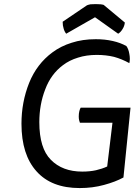

<svg xmlns="http://www.w3.org/2000/svg" viewBox="-20 -913 693 956"><path d="M594.7 -29.3Q603.5 -116.2 629.9 -377Q568.4 -377 381.8 -377Q377.9 -371.1 375 -359.4Q372.1 -347.7 372.1 -333Q372.1 -322.3 374 -314.5Q376 -305.7 377.9 -301.8Q431.6 -301.8 540 -301.8Q533.2 -247.1 513.7 -84Q488.3 -72.3 458 -65.4Q427.7 -58.6 389.6 -58.6Q291 -58.6 233.4 -117.2Q175.8 -174.8 175.8 -304.7Q175.8 -392.6 205.1 -467.8Q233.4 -543.9 293.9 -588.9Q326.2 -613.3 368.2 -626Q410.2 -639.6 461.9 -639.6Q507.8 -639.6 547.9 -629.9Q586.9 -619.1 624 -598.6Q628.9 -619.1 624 -644.5Q620.1 -668.9 609.4 -683.6Q580.1 -700.2 541 -709Q502 -717.8 457 -717.8Q390.6 -717.8 336.9 -700.2Q283.2 -683.6 241.2 -652.3Q163.1 -594.7 125 -500Q86.9 -404.3 86.9 -296.9Q86.9 -142.6 162.1 -59.6Q236.3 23.4 377 23.4Q441.4 23.4 498 7.8Q555.7 -7.8 594.7 -29.3ZM496.1 -888.7Q490.2 -890.6 480.5 -891.6Q470.7 -892.6 457 -892.6Q441.4 -892.6 430.7 -891.6Q419.9 -889.6 413.1 -886.7Q373 -859.4 292 -804.7Q292 -785.2 296.9 -770.5Q300.8 -755.9 309.6 -745.1Q357.4 -772.5 453.1 -827.1Q481.4 -806.6 568.4 -745.1Q581.1 -752.9 589.8 -767.6Q599.6 -782.2 601.6 -800.8Q566.4 -830.1 496.1 -888.7Z"/></svg>

Font: cl
Style: Italic
Weight: 400
Designer: Mitja Miklavcic
Version: Version 7.504; 2011; Build 1022